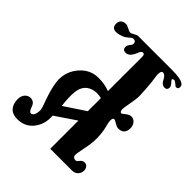

<svg xmlns="http://www.w3.org/2000/svg" viewBox="-201 -824 954 954"><g transform="rotate(45 276.0 -347.5)"><path d="M526 -659C536 -659 541 -664 541 -675C541 -681 538 -686 533 -691C520 -701 493 -706 452 -706H214C202 -706 186 -691 173 -690C162 -690 142 -706 129 -706C124 -706 120 -705 115 -704C99 -699 92 -687 93 -668C94 -651 104 -642 123 -642C129 -642 136 -643 143 -645C155 -648 165 -652 174 -658C178 -661 185 -666 194 -674C198 -678 203 -680 208 -680C219 -680 225 -674 225 -663C225 -658 223 -653 220 -650C211 -639 207 -633 207 -622C207 -611 213 -604 225 -603C245 -601 261 -616 273 -649C278 -661 284 -666 292 -665C298 -663 301 -658 301 -649V-406C279 -415 253 -420 222 -420C183 -420 151 -405 124 -374C98 -344 86 -309 87 -270C89 -241 97 -207 110 -169C124 -132 131 -110 131 -103C131 -76 124 -60 110 -57C102 -56 95 -64 89 -82C83 -101 72 -110 56 -111C32 -112 12 -93 12 -61C12 -52 13 -43 16 -33C25 -4 46 11 81 11C117 11 145 -2 166 -29C187 -56 196 -89 193 -126L301 -199V-1H455C482 -1 497 -23 497 -43C497 -62 484 -75 469 -74C445 -72 445 -49 431 -49C417 -49 410 -56 410 -70C410 -75 413 -90 418 -116C424 -143 427 -165 428 -183C429 -211 427 -236 423 -258L414 -296C410 -317 413 -329 422 -330C431 -331 450 -312 466 -311C495 -310 510 -324 511 -353C512 -380 494 -400 473 -400C453 -400 432 -375 427 -375C419 -375 415 -381 415 -394C415 -399 417 -415 422 -441C427 -468 430 -489 429 -506C428 -533 426 -561 423 -591C419 -619 417 -635 417 -640C417 -659 422 -667 433 -665C446 -662 454 -646 462 -631C469 -622 478 -617 487 -617C500 -617 506 -624 506 -637C506 -643 500 -652 489 -664C482 -671 483 -676 493 -678C504 -681 519 -659 526 -659ZM191 -192C186 -232 185 -264 188 -288C193 -328 215 -352 252 -359C267 -362 284 -361 301 -357V-265Z"/></g></svg>

Font: GFS Eustace
Style: Regular
Weight: 400
Designer: George Matthiopoulos
Foundry: George Matthiopoulos
Version: Version 1.0